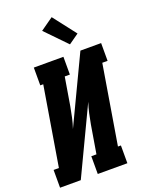

<svg xmlns="http://www.w3.org/2000/svg" viewBox="-189 -1071 887 1158"><g transform="rotate(-20 254.5 -492.0)"><path d="M-11 0V-114H23L107 -621H88V-735H278V-621H245L215 -441Q209 -407 201.5 -373Q194 -339 183 -306L387 -735H520V-621H486L402 -114H421V0H231V-114H264L294 -294Q300 -328 307.5 -362Q315 -396 326 -429L122 0ZM341 -792 211 -926 293 -984 406 -838Z"/></g></svg>

Font: Iosevka Slab Heavy
Style: Italic
Weight: 900
Italic angle: -9°
Monospace: yes
Designer: Belleve Invis
Foundry: Belleve Invis
Version: Version 11.1.0; ttfautohint (v1.8.3)